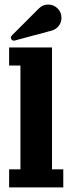

<svg xmlns="http://www.w3.org/2000/svg" viewBox="-20 -811 313 831"><path d="M31 -657.2 148.2 -774.4Q165 -791.3 188.7 -791.3Q212.4 -791.3 229.2 -774.5Q246.1 -757.8 246.1 -733.9Q246.1 -714.4 234.3 -699Q222.4 -683.6 203.6 -678.5L43.5 -635.5Q41.5 -635 40 -635Q34.7 -635 30.9 -638.8Q27.1 -642.6 27.1 -647.9Q27.1 -653.3 31 -657.2ZM19.5 -605.5H205.1V-78.1H253.9V0H19.5V-78.1H68.4V-527.3H19.5Z"/></svg>

Font: Orelega One
Style: Regular
Weight: 400
Version: Version 1.1 ; ttfautohint (v1.8.3)